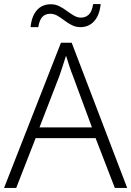

<svg xmlns="http://www.w3.org/2000/svg" viewBox="-20 -928 648 948"><path d="M547 0 452 -246H156L60 0H0L281 -717H334L608 0ZM339 -556Q333 -570 323 -600Q313 -630 306 -653Q298 -626 289 -600Q280 -574 274 -555L175 -299H434ZM131 -794Q136 -848 162 -877.5Q188 -907 231 -907Q254 -907 273.5 -897Q293 -887 310.5 -874Q328 -861 345 -851Q362 -841 380 -841Q402 -841 418 -855.5Q434 -870 440 -908H477Q472 -854 445.5 -824Q419 -794 377 -794Q354 -794 334.5 -804Q315 -814 298 -827Q281 -840 264 -850Q247 -860 228 -860Q205 -860 190 -845.5Q175 -831 169 -794Z"/></svg>

Font: Noto Sans Light
Style: Regular
Weight: 300
Designer: Monotype Design Team
Foundry: Monotype Imaging Inc.
Version: Version 2.007